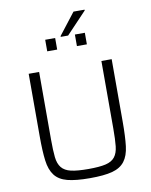

<svg xmlns="http://www.w3.org/2000/svg" viewBox="-107 -1093 925 1178"><g transform="rotate(-10 356.0 -504.0)"><path d="M97 0ZM550 -688H614V-298Q614 -206 607 -147Q600 -88 573.5 -53.5Q547 -19 496 -5.5Q445 8 357 8Q269 8 217 -5.5Q165 -19 138.5 -53.5Q112 -88 104.5 -147Q97 -206 97 -298V-688H162V-266Q162 -199 166.5 -157Q171 -115 190.5 -91Q210 -67 249 -58Q288 -49 357 -49Q426 -49 464.5 -58Q503 -67 522 -91Q541 -115 545.5 -157Q550 -199 550 -266ZM233 -804ZM233 -804V-876H295V-804ZM418 -804V-876H480V-804ZM330 -877ZM330 -877V-882L434 -1016H503V-1011L376 -877Z"/></g></svg>

Font: Azeri Sans Light
Style: Regular
Weight: 300
Designer: Hector Gatti & Omnibus-Type (original fonts) / Cristiano Sobral (main changes and remastering)
Version: Version 1.000; ttfautohint (v1.6)